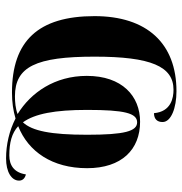

<svg xmlns="http://www.w3.org/2000/svg" viewBox="-4 -582 616 649"><g transform="rotate(90 304.5 -258.0)"><path d="M516 30C561 30 591 12 591 -14C591 -26 583 -34 570 -37C564 3 539 19 506 19C463 19 431 11 407 -11C493 -45 549 -126 549 -244C549 -361 486 -423 392 -423C305 -423 237 -362 237 -243C237 -135 293 -54 366 -9C348 -2 325 0 306 0C206 0 172 -71 172 -269C172 -460 205 -536 284 -536C311 -536 358 -528 363 -470C383 -470 393 -481 393 -499C393 -528 345 -546 289 -546C127 -546 35 -446 35 -269C35 -79 119 10 293 10C326 10 354 6 381 -2C422 19 469 30 516 30ZM394 -27C365 -67 352 -135 352 -244C352 -370 363 -413 394 -413C424 -413 436 -371 436 -244C436 -121 423 -58 394 -27Z"/></g></svg>

Font: Noto Serif Display Condensed Extra
Style: Regular
Weight: 800
Width: 3
Designer: Monotype Design Team
Foundry: Monotype Imaging Inc.
Version: Version 1.900